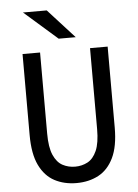

<svg xmlns="http://www.w3.org/2000/svg" viewBox="-61 -968 738 1026"><g transform="rotate(-5 308.0 -454.5)"><path d="M308 12Q242 12 190.5 -15.2Q139 -42.5 109.5 -103.2Q80 -164 80 -265.5V-700H174V-265.5Q174 -191 192.2 -149.8Q210.5 -108.5 241 -92.2Q271.5 -76 308 -76Q344.5 -76 375 -92.2Q405.5 -108.5 423.8 -149.8Q442 -191 442 -265.5V-700H536.5V-265.5Q536.5 -165 507 -104Q477.5 -43 426 -15.5Q374.5 12 308 12ZM279.5 -765 101.5 -921H229L371 -765Z"/></g></svg>

Font: Overpass Mono Light Medium
Style: Regular
Weight: 500
Monospace: yes
Version: Version 4.000